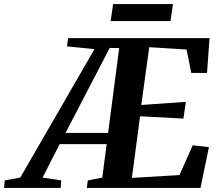

<svg xmlns="http://www.w3.org/2000/svg" viewBox="-115 -932 1086 952"><path d="M-95 0 -91.5 -37.5 -14.5 -51.5 353.5 -688.5 217 -702 222.5 -743H924L911.5 -570.5H833.5L810 -686.5L625 -698L585.5 -411.5L806.5 -427L794.5 -344L579.5 -355.5L539 -50L775 -64L840.5 -211.5L921 -202.5L879 0H315.5L320.5 -37.5L392 -51.5L414 -217.5H181L96 -51.5L188.5 -37.5L186 0ZM210 -273H421L476 -693.5L429 -694.5ZM446 -912H742.5L730.5 -827.5H433.5Z"/></svg>

Font: Merriweather 60pt
Style: Bold Italic
Weight: 700
Italic angle: -7.8°
Version: Version 2.101